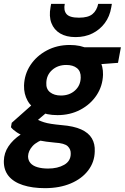

<svg xmlns="http://www.w3.org/2000/svg" viewBox="-50 -747 649 999"><path d="M184 232Q118 232 69 216Q20 200 -5.5 168.5Q-31 137 -30 90Q-29 49 -6 14.5Q17 -20 58 -47.5Q99 -75 155 -95L194 -28Q142 -12 119.5 13Q97 38 96 66Q96 87 108.5 101.5Q121 116 145 123Q169 130 200 130Q250 130 284 110.5Q318 91 318 53Q319 30 302.5 14Q286 -2 235 -5Q189 -9 152 -16.5Q115 -24 86.5 -34.5Q58 -45 38 -58Q18 -71 7 -85L11 -108L136 -219L225 -189L79 -65L129 -135Q140 -127 151.5 -121.5Q163 -116 178.5 -111Q194 -106 216.5 -102.5Q239 -99 271 -96Q334 -91 372.5 -73.5Q411 -56 428 -27Q445 2 443 41Q442 96 409 139.5Q376 183 318 207.5Q260 232 184 232ZM249 -148Q192 -148 152.5 -168Q113 -188 93.5 -223Q74 -258 75 -302Q77 -361 108.5 -408.5Q140 -456 193.5 -484.5Q247 -513 313 -513Q370 -513 409 -492.5Q448 -472 467.5 -437Q487 -402 486 -358Q484 -299 452.5 -251.5Q421 -204 368 -176Q315 -148 249 -148ZM267 -250Q311 -250 340 -276Q369 -302 370 -343Q371 -376 350.5 -392.5Q330 -409 295 -409Q251 -409 221.5 -383Q192 -357 191 -316Q189 -284 210.5 -267Q232 -250 267 -250ZM378 -406 371 -501H579L564 -420ZM343 -554Q295 -554 263 -573Q231 -592 217.5 -627Q204 -662 213 -710L216 -727H287Q280 -693 296 -674Q312 -655 361 -655Q409 -655 431.5 -674Q454 -693 461 -727H532L529 -709Q521 -661 495 -626.5Q469 -592 430.5 -573Q392 -554 343 -554Z"/></svg>

Font: DM Sans 18pt
Style: Bold Italic
Weight: 700
Italic angle: -10°
Designer: Colophon Foundry, Jonny Pinhorn
Foundry: Colophon Foundry
Version: Version 4.004;gftools[0.9.30]